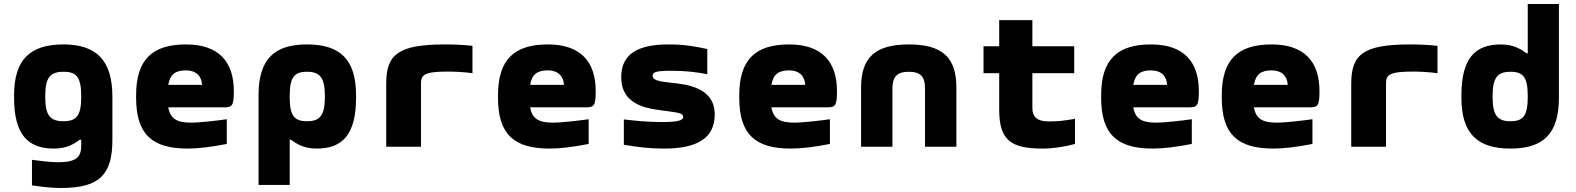

<svg xmlns="http://www.w3.org/2000/svg" viewBox="-20 -730 7840 955"><path d="M50 -256V-244C50 -59 120 9 248 9C319 9 354 -19 377 -35H384V-7C384 49 363 77 269 77C232 77 176 70 139 65V192C201 201 240 205 285 205C479 205 539 135 539 -35V-250C539 -429 460 -509 296 -509C131 -509 50 -435 50 -256ZM205 -248V-252C205 -346 231 -373 296 -373C360 -373 384 -346 384 -252V-248C384 -154 360 -127 296 -127C231 -127 205 -154 205 -248Z M1143 -277C1143 -422 1069 -509 905 -509C739 -509 657 -435 657 -256V-244C657 -61 737 9 914 9C967 9 1031 1 1108 -14V-137C1067 -131 976 -120 930 -120C860 -120 827 -139 817 -196H1086C1134 -196 1143 -199 1143 -277ZM817 -308C826 -360 852 -380 905 -380C956 -380 983 -351 985 -308Z M1751 -244V-256C1751 -435 1671 -509 1507 -509C1343 -509 1266 -435 1266 -256V190H1421V-35H1427C1450 -19 1486 9 1555 9C1682 9 1751 -59 1751 -244ZM1421 -248V-252C1421 -345 1443 -373 1507 -373C1570 -373 1596 -346 1596 -252V-248C1596 -154 1570 -127 1507 -127C1443 -127 1421 -155 1421 -248Z M2207 -374C2236 -374 2288 -372 2330 -366V-502C2285 -507 2240 -509 2194 -509C1960 -509 1901 -459 1901 -314V0H2074V-314C2074 -357 2089 -374 2207 -374Z M2943 -277C2943 -422 2869 -509 2705 -509C2539 -509 2457 -435 2457 -256V-244C2457 -61 2537 9 2714 9C2767 9 2831 1 2908 -14V-137C2867 -131 2776 -120 2730 -120C2660 -120 2627 -139 2617 -196H2886C2934 -196 2943 -199 2943 -277ZM2617 -308C2626 -360 2652 -380 2705 -380C2756 -380 2783 -351 2785 -308Z M3294 -178C3360 -169 3378 -166 3378 -148C3378 -130 3346 -123 3274 -123C3201 -123 3143 -129 3083 -136V-10C3156 2 3208 9 3284 9C3446 9 3535 -42 3535 -160C3535 -293 3403 -310 3313 -319C3253 -325 3226 -333 3226 -353C3226 -371 3241 -378 3321 -378C3391 -378 3446 -371 3498 -361V-486C3431 -501 3380 -509 3305 -509C3147 -509 3070 -458 3070 -346C3070 -195 3223 -188 3294 -178Z M4143 -277C4143 -422 4069 -509 3905 -509C3739 -509 3657 -435 3657 -256V-244C3657 -61 3737 9 3914 9C3967 9 4031 1 4108 -14V-137C4067 -131 3976 -120 3930 -120C3860 -120 3827 -139 3817 -196H4086C4134 -196 4143 -199 4143 -277ZM3817 -308C3826 -360 3852 -380 3905 -380C3956 -380 3983 -351 3985 -308Z M4263 -295V0H4419V-291C4419 -348 4442 -373 4501 -373C4559 -373 4581 -348 4581 -291V0H4737V-295C4737 -444 4667 -509 4501 -509C4333 -509 4263 -444 4263 -295Z M5198 -126C5139 -126 5115 -148 5115 -192V-366H5323V-500H5115V-630H4950V-500H4872V-366H4950V-184C4950 -35 5006 9 5164 9C5220 9 5275 0 5327 -14V-139C5276 -130 5243 -126 5198 -126Z M5943 -277C5943 -422 5869 -509 5705 -509C5539 -509 5457 -435 5457 -256V-244C5457 -61 5537 9 5714 9C5767 9 5831 1 5908 -14V-137C5867 -131 5776 -120 5730 -120C5660 -120 5627 -139 5617 -196H5886C5934 -196 5943 -199 5943 -277ZM5617 -308C5626 -360 5652 -380 5705 -380C5756 -380 5783 -351 5785 -308Z M6543 -277C6543 -422 6469 -509 6305 -509C6139 -509 6057 -435 6057 -256V-244C6057 -61 6137 9 6314 9C6367 9 6431 1 6508 -14V-137C6467 -131 6376 -120 6330 -120C6260 -120 6227 -139 6217 -196H6486C6534 -196 6543 -199 6543 -277ZM6217 -308C6226 -360 6252 -380 6305 -380C6356 -380 6383 -351 6385 -308Z M7007 -374C7036 -374 7088 -372 7130 -366V-502C7085 -507 7040 -509 6994 -509C6760 -509 6701 -459 6701 -314V0H6874V-314C6874 -357 6889 -374 7007 -374Z M7249 -256V-244C7249 -65 7329 9 7493 9C7657 9 7734 -65 7734 -244V-710H7579V-465H7573C7550 -481 7514 -509 7445 -509C7318 -509 7249 -441 7249 -256ZM7404 -248V-252C7404 -346 7430 -373 7493 -373C7557 -373 7579 -345 7579 -252V-248C7579 -155 7557 -127 7493 -127C7430 -127 7404 -154 7404 -248Z"/></svg>

Font: LT Wave Mono Black
Style: Regular
Weight: 900
Designer: Daniel Lyons
Version: Version 2.5 (Glyphs App)